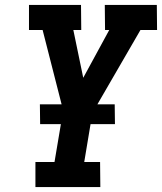

<svg xmlns="http://www.w3.org/2000/svg" viewBox="-20 -755 654 775"><path d="M385 0H123V-101H200L235 -309L152 -634H97V-735H307L308 -634H276L316 -441L421 -634H404L403 -735H613L614 -634H547L353 -299L320 -101H384ZM444 -254H142L141 -334H443Z"/></svg>

Font: Iosevka HT Extended
Style: Bold Italic
Weight: 700
Width: 7
Italic angle: -9°
Monospace: yes
Designer: Belleve Invis
Foundry: Belleve Invis
Version: Version 32.3.0; ttfautohint (v1.8.4)